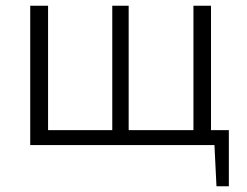

<svg xmlns="http://www.w3.org/2000/svg" viewBox="-20 -504 859 667"><path d="M775 143H732L725 0H85V-484H147V-52H370V-484H427V-52H652V-484H713V-52H775Z"/></svg>

Font: Exo 2.0 Light
Style: Regular
Weight: 300
Designer: Natanael Gama
Version: Version 1.001;PS 001.001;hotconv 1.0.70;makeotf.lib2.5.58329